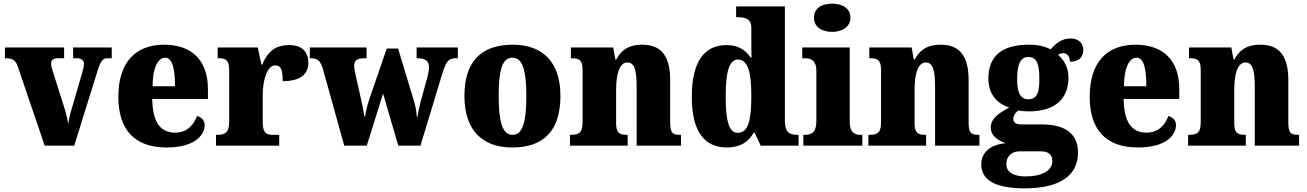

<svg xmlns="http://www.w3.org/2000/svg" viewBox="-20 -795 7134 1048"><path d="M77 -432 224 0H385L512 -407C529 -462 542 -477 565 -477H590V-536H379V-477H399C427 -477 438 -463 438 -449C438 -430 434 -416 428 -396L369 -193C362 -171 357 -144 352 -119C348 -150 340 -179 328 -217L268 -406C264 -418 259 -433 259 -448C259 -466 269 -477 297 -477H330V-536H7V-477C50 -477 64 -468 77 -432Z M889 10C1040 10 1097 -55 1097 -113C1097 -138 1079 -155 1056 -162C1035 -110 1000 -71 936 -71C855 -71 813 -128 811 -255H1115V-309C1115 -467 1025 -551 877 -551C718 -551 626 -454 626 -266C626 -91 711 10 889 10ZM935 -324H813C813 -425 842 -480 882 -480C919 -480 936 -424 935 -324Z M1159 0H1504V-59H1471C1436 -59 1414 -67 1414 -126V-278C1414 -356 1438 -438 1482 -438C1517 -438 1523 -407 1523 -352C1606 -352 1663 -380 1663 -452C1663 -507 1633 -549 1560 -549C1486 -549 1443 -518 1411 -442H1407L1387 -536H1168V-477H1172C1213 -477 1231 -468 1231 -409V-131C1231 -68 1206 -59 1164 -59H1159Z M1741 -424 1859 0H1982L2071 -284L2154 0H2275L2396 -399C2416 -462 2430 -477 2467 -477H2479V-536H2254V-477H2260C2301 -477 2322 -462 2322 -428C2322 -417 2318 -395 2314 -378L2276 -240C2268 -211 2264 -189 2259 -158H2255C2254 -179 2249 -211 2242 -235L2153 -530H2091L1996 -254C1987 -227 1977 -190 1973 -159H1969C1965 -189 1955 -235 1944 -283L1920 -390C1917 -405 1913 -424 1913 -435C1913 -468 1932 -477 1969 -477H1981V-536H1671V-477H1675C1711 -477 1727 -466 1741 -424Z M2776 10C2949 10 3039 -83 3039 -271C3039 -459 2940 -551 2779 -551C2606 -551 2515 -459 2515 -271C2515 -83 2614 10 2776 10ZM2778 -59C2721 -59 2702 -133 2702 -271C2702 -410 2720 -480 2777 -480C2833 -480 2853 -410 2853 -271C2853 -133 2834 -59 2778 -59Z M3091 0H3406V-59H3402C3361 -59 3343 -69 3343 -124V-303C3343 -382 3357 -454 3405 -454C3445 -454 3455 -405 3455 -320V0H3697V-59H3693C3651 -59 3638 -68 3638 -129V-359C3638 -493 3586 -551 3486 -551C3403 -551 3367 -514 3344 -470H3339L3327 -536H3096V-477H3100C3141 -477 3160 -468 3160 -413V-127C3160 -68 3137 -59 3095 -59H3091Z M3948 10C4021 10 4066 -21 4094 -71H4099L4132 0H4339V-59H4331C4285 -59 4264 -77 4264 -140V-760H3998V-701H4006C4047 -701 4081 -694 4081 -642V-593C4081 -554 4081 -510 4082 -480H4078C4051 -519 4014 -549 3945 -549C3826 -549 3756 -460 3756 -267C3756 -75 3826 10 3948 10ZM4006 -70C3959 -70 3941 -136 3941 -269C3941 -398 3959 -470 4007 -470C4064 -470 4081 -398 4081 -270C4081 -137 4064 -70 4006 -70Z M4522 -621C4576 -621 4622 -648 4622 -698C4622 -751 4576 -775 4522 -775C4466 -775 4423 -751 4423 -698C4423 -648 4466 -621 4522 -621ZM4365 0H4687V-59H4677C4642 -59 4618 -75 4618 -130V-536H4359V-477H4376C4410 -477 4436 -461 4436 -410V-133C4436 -76 4412 -59 4376 -59H4365Z M4720 0H5035V-59H5031C4990 -59 4972 -69 4972 -124V-303C4972 -382 4986 -454 5034 -454C5074 -454 5084 -405 5084 -320V0H5326V-59H5322C5280 -59 5267 -68 5267 -129V-359C5267 -493 5215 -551 5115 -551C5032 -551 4996 -514 4973 -470H4968L4956 -536H4725V-477H4729C4770 -477 4789 -468 4789 -413V-127C4789 -68 4766 -59 4724 -59H4720Z M5573 233C5770 233 5864 160 5864 38C5864 -62 5799 -116 5664 -116H5552C5530 -116 5511 -124 5511 -145C5511 -166 5528 -187 5541 -192C5551 -189 5582 -187 5595 -187C5745 -187 5812 -261 5812 -371C5812 -430 5786 -469 5755 -496C5762 -500 5772 -505 5786 -505C5798 -505 5820 -493 5820 -458C5875 -458 5893 -489 5893 -523C5893 -557 5868 -585 5825 -585C5775 -585 5746 -560 5715 -526C5679 -543 5645 -551 5595 -551C5443 -551 5375 -484 5375 -366C5375 -277 5426 -228 5489 -208C5429 -177 5388 -146 5388 -100C5388 -51 5430 -28 5469 -13C5387 -7 5336 37 5336 102C5336 189 5414 233 5573 233ZM5593 -253C5543 -253 5532 -302 5532 -364C5532 -428 5543 -484 5593 -484C5646 -484 5653 -430 5653 -365C5653 -301 5646 -253 5593 -253ZM5576 168C5521 168 5473 149 5473 102C5473 48 5515 31 5543 31H5663C5706 31 5724 54 5724 83C5724 137 5668 168 5576 168Z M6191 10C6342 10 6399 -55 6399 -113C6399 -138 6381 -155 6358 -162C6337 -110 6302 -71 6238 -71C6157 -71 6115 -128 6113 -255H6417V-309C6417 -467 6327 -551 6179 -551C6020 -551 5928 -454 5928 -266C5928 -91 6013 10 6191 10ZM6237 -324H6115C6115 -425 6144 -480 6184 -480C6221 -480 6238 -424 6237 -324Z M6465 0H6780V-59H6776C6735 -59 6717 -69 6717 -124V-303C6717 -382 6731 -454 6779 -454C6819 -454 6829 -405 6829 -320V0H7071V-59H7067C7025 -59 7012 -68 7012 -129V-359C7012 -493 6960 -551 6860 -551C6777 -551 6741 -514 6718 -470H6713L6701 -536H6470V-477H6474C6515 -477 6534 -468 6534 -413V-127C6534 -68 6511 -59 6469 -59H6465Z"/></svg>

Font: Noto Serif Georgian SemiCondensed Black
Style: Regular
Weight: 900
Width: 4
Designer: Monotype Design Team, Akaki Razmadze
Foundry: Google LLC
Version: Version 2.003